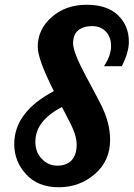

<svg xmlns="http://www.w3.org/2000/svg" viewBox="-20 -783 563 809"><path d="M418 -504Q448 -549 448 -588Q448 -627 426 -650Q404 -673 368 -673Q332 -673 310 -655.5Q288 -638 288 -600.5Q288 -563 340 -466Q392 -369 406 -341Q444 -265 444 -194Q444 -105 379.5 -49.5Q315 6 227.5 6Q140 6 90 -48.5Q40 -103 40 -176Q40 -311 207 -399Q139 -533 139 -586Q139 -660 198.5 -711.5Q258 -763 344.5 -763Q431 -763 477 -719Q523 -675 523 -607Q523 -562 493 -504ZM303 -174Q303 -214 272 -272Q268 -280 257 -301.5Q246 -323 241 -332Q129 -274 129 -186Q129 -141 156 -114Q183 -85 221.5 -85Q260 -85 281.5 -107.5Q303 -130 303 -174Z"/></svg>

Font: Lily Script One
Style: Regular
Weight: 400
Designer: Julia Petretta
Foundry: Julia Petretta
Version: Version 1.002;PS 001.001;hotconv 1.0.70;makeotf.lib2.5.58329